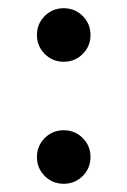

<svg xmlns="http://www.w3.org/2000/svg" viewBox="-20 -486 313 472"><path d="M136.7 -34.2Q109.2 -34.2 90 -53.3Q70.8 -72.5 70.8 -100Q70.8 -127.5 90 -146.7Q109.2 -165.8 136.7 -165.8Q164.2 -165.8 183.3 -146.7Q202.5 -127.5 202.5 -100Q202.5 -72.5 183.3 -53.3Q164.2 -34.2 136.7 -34.2ZM136.7 -334.2Q109.2 -334.2 90 -353.3Q70.8 -372.5 70.8 -400Q70.8 -427.5 90 -446.7Q109.2 -465.8 136.7 -465.8Q164.2 -465.8 183.3 -446.7Q202.5 -427.5 202.5 -400Q202.5 -372.5 183.3 -353.3Q164.2 -334.2 136.7 -334.2Z"/></svg>

Font: Funnel Sans Light
Style: Regular
Weight: 400
Version: Version 1.000